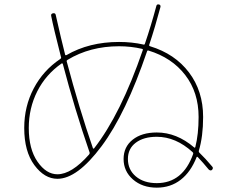

<svg xmlns="http://www.w3.org/2000/svg" viewBox="-20 -820 1040 870"><path d="M258.8 -532.2Q187.5 -482.4 148.9 -406.2Q110.4 -330.1 110.4 -240.2Q110.4 -144.5 149.9 -87.4Q189.5 -30.3 240.2 -30.3Q304.7 -30.3 383.8 -120.1Q387.7 -125 385.7 -129.9Q318.4 -325.2 264.6 -530.3Q262.7 -534.2 258.8 -532.2ZM519.5 -610.4Q387.7 -610.4 286.1 -548.8Q281.2 -545.9 282.2 -542Q338.9 -328.1 401.4 -147.5Q402.3 -146.5 403.8 -146.5Q405.3 -146.5 406.2 -147.5Q527.3 -302.7 627 -592.8Q628.9 -596.7 624 -598.6Q573.2 -610.4 519.5 -610.4ZM855.5 -123Q856.4 -127.9 852.5 -130.9Q776.4 -200.2 690.4 -200.2Q630.9 -200.2 595.2 -173.3Q559.6 -146.5 559.6 -99.6Q559.6 -50.8 595.7 -20.5Q631.8 9.8 690.4 9.8Q808.6 9.8 855.5 -123ZM240.2 -9.8Q181.6 -9.8 135.7 -71.8Q89.8 -133.8 89.8 -240.2Q89.8 -337.9 132.8 -419.4Q175.8 -501 252.9 -552.7Q257.8 -555.7 256.8 -559.6Q221.7 -697.3 211.9 -748Q210 -757.8 220.2 -759.8Q230.5 -761.7 232.4 -752.9Q257.8 -639.6 275.4 -571.3Q277.3 -568.4 281.2 -570.3Q383.8 -629.9 519.5 -629.9Q578.1 -629.9 629.9 -618.2Q634.8 -616.2 636.7 -622.1Q664.1 -702.1 688.5 -793Q690.4 -801.8 700.2 -799.8Q709 -797.9 707 -788.1Q682.6 -696.3 656.2 -617.2Q654.3 -612.3 660.2 -610.4Q772.5 -576.2 836.4 -491.7Q900.4 -407.2 900.4 -290Q900.4 -201.2 880.9 -136.7Q879.9 -131.8 882.8 -128.9Q911.1 -101.6 941.4 -65.4Q948.2 -58.6 940.4 -49.8Q933.6 -44.9 925.8 -51.8Q899.4 -84 876 -108.4Q873 -111.3 871.1 -108.4Q844.7 -41 798.8 -5.4Q752.9 30.3 690.4 30.3Q625 30.3 582.5 -6.8Q540 -43.9 540 -99.6Q540 -154.3 581.1 -187Q622.1 -219.7 690.4 -219.7Q780.3 -219.7 859.4 -152.3Q863.3 -148.4 865.2 -154.3Q879.9 -211.9 879.9 -290Q879.9 -401.4 819.3 -480Q758.8 -558.6 653.3 -590.8Q648.4 -592.8 646.5 -587.9Q550.8 -305.7 440.4 -157.7Q330.1 -9.8 240.2 -9.8Z"/></svg>

Font: Rounded Mgen+ 1mn thin
Style: Regular
Weight: 100
Designer: [Source Han Sans]
Ryoko NISHIZUKA  (kana & ideographs); Paul D. Hunt (Latin, Greek & Cyrillic); Wenlong ZHANG  (bopomofo
Version: Version 1.059.20150602